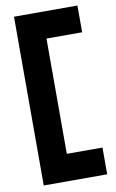

<svg xmlns="http://www.w3.org/2000/svg" viewBox="-91 -763 549 912"><g transform="rotate(-10 183.5 -307.0)"><path d="M44 -29V-714H178V-29ZM44 100V-29H350V100ZM178 -585V-714H350V-585Z"/></g></svg>

Font: Foldit SemiBold
Style: Regular
Weight: 600
Version: Version 1.003